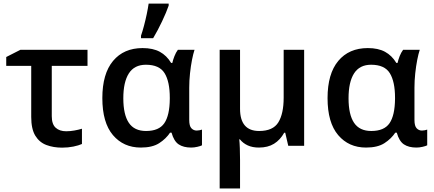

<svg xmlns="http://www.w3.org/2000/svg" viewBox="-20 -821 2443 1081"><path d="M472.7 -540.5V-450.2H271.5V-167Q271.5 -121.6 293.5 -101.8Q315.4 -82 352.5 -82Q375.5 -82 398.7 -86.2Q421.9 -90.3 441.4 -96.2V-10.3Q422.9 -2 393.1 4.2Q363.3 10.3 329.6 10.3Q280.8 10.3 241.2 -4.6Q201.7 -19.5 178.7 -57.1Q155.8 -94.7 155.8 -162.6V-450.2H15.1V-500L94.7 -540.5Z M772.9 9.8Q675.3 9.8 615.7 -60.5Q556.2 -130.9 556.2 -268.6Q556.2 -405.8 616.5 -478Q676.8 -550.3 782.7 -550.3Q841.3 -550.3 879.9 -529.3Q918.5 -508.3 943.4 -466.8H950.2Q954.1 -484.4 962.2 -504.9Q970.2 -525.4 981.4 -540.5H1075.2Q1067.9 -518.6 1061 -483.9Q1054.2 -449.2 1049.8 -408.2Q1045.4 -367.2 1045.4 -327.1V-145.5Q1045.4 -111.8 1057.6 -98.9Q1069.8 -85.9 1087.4 -85.9Q1094.2 -85.9 1103.5 -87.6Q1112.8 -89.4 1117.2 -91.3V-2.9Q1109.4 1.5 1091.1 5.6Q1072.8 9.8 1056.6 9.8Q1012.7 9.8 985.8 -8.3Q959 -26.4 945.8 -74.2H937.5Q914.6 -39.6 876.2 -14.9Q837.9 9.8 772.9 9.8ZM802.2 -83.5Q875 -83.5 905 -127.2Q935.1 -170.9 936 -263.7V-270.5Q936 -361.3 906.7 -408.9Q877.4 -456.5 801.3 -456.5Q736.8 -456.5 705.6 -408Q674.3 -359.4 674.3 -267.6Q674.3 -175.8 705.3 -129.6Q736.3 -83.5 802.2 -83.5ZM773.9 -606V-620.1Q782.2 -644 790.8 -676.3Q799.3 -708.5 806.2 -741.2Q813 -773.9 816.9 -800.8H929.7V-789.6Q917 -752.4 892.8 -701.4Q868.7 -650.4 842.3 -606Z M1692.4 -540.5V0H1603L1585.9 -73.7H1580.1Q1557.6 -33.2 1522.9 -11.7Q1488.3 9.8 1437.5 9.8Q1401.4 9.8 1374.8 -2.4Q1348.1 -14.6 1330.6 -36.6H1327.1Q1329.1 -20 1330.3 13.7Q1331.5 47.4 1331.5 80.1V240.2H1216.8V-540.5H1331.5V-208.5Q1331.5 -83.5 1439 -83.5Q1517.1 -83.5 1547.1 -132.1Q1577.1 -180.7 1577.1 -271.5V-540.5Z M2041 9.8Q1943.4 9.8 1883.8 -60.5Q1824.2 -130.9 1824.2 -268.6Q1824.2 -405.8 1884.5 -478Q1944.8 -550.3 2050.8 -550.3Q2109.4 -550.3 2147.9 -529.3Q2186.5 -508.3 2211.4 -466.8H2218.3Q2222.2 -484.4 2230.2 -504.9Q2238.3 -525.4 2249.5 -540.5H2343.3Q2335.9 -518.6 2329.1 -483.9Q2322.3 -449.2 2317.9 -408.2Q2313.5 -367.2 2313.5 -327.1V-145.5Q2313.5 -111.8 2325.7 -98.9Q2337.9 -85.9 2355.5 -85.9Q2362.3 -85.9 2371.6 -87.6Q2380.9 -89.4 2385.3 -91.3V-2.9Q2377.4 1.5 2359.1 5.6Q2340.8 9.8 2324.7 9.8Q2280.8 9.8 2253.9 -8.3Q2227.1 -26.4 2213.9 -74.2H2205.6Q2182.6 -39.6 2144.3 -14.9Q2106 9.8 2041 9.8ZM2070.3 -83.5Q2143.1 -83.5 2173.1 -127.2Q2203.1 -170.9 2204.1 -263.7V-270.5Q2204.1 -361.3 2174.8 -408.9Q2145.5 -456.5 2069.3 -456.5Q2004.9 -456.5 1973.6 -408Q1942.4 -359.4 1942.4 -267.6Q1942.4 -175.8 1973.4 -129.6Q2004.4 -83.5 2070.3 -83.5Z"/></svg>

Font: Open Sans SemiBold
Style: Regular
Weight: 600
Designer: Monotype Design Team
Foundry: Monotype Imaging Inc.
Version: Version 3.003; ttfautohint (v1.8.4)